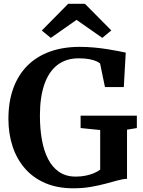

<svg xmlns="http://www.w3.org/2000/svg" viewBox="-20 -1005 769 1036"><path d="M375.6 11Q289.4 11 223.7 -17.3Q158.1 -45.6 114.1 -96.6Q70 -147.5 47.7 -215.8Q25.4 -284 25.4 -363.3Q25.4 -457.3 52.2 -529.8Q79 -602.3 128.9 -651.8Q178.9 -701.3 249.9 -726.7Q320.8 -752.1 409.2 -752.1Q448.8 -752.1 487.3 -748.6Q525.9 -745.1 559.9 -739.6Q594 -734.1 619.6 -729.1Q645.3 -724.1 658.5 -721.1L648 -535.2H546.4L520 -662.5Q514.7 -667.8 500.6 -674.3Q486.4 -680.9 462.4 -685.6Q438.5 -690.3 403.8 -690.3Q337.6 -690.3 291.1 -655.4Q244.5 -620.4 220 -551.5Q195.4 -482.5 195.4 -380.7Q195.4 -311.8 205.8 -252.2Q216.2 -192.6 239.1 -147.7Q261.9 -102.8 298.8 -77.5Q335.6 -52.1 388.5 -52.1Q415.7 -52.1 440.5 -56.9Q465.2 -61.6 485.8 -70.2Q506.3 -78.8 520.6 -89.5V-303.4L414.9 -314.1V-380.9H718.4V-314.1L665.4 -305.2V-40Q643.9 -39.5 614.9 -31.5Q585.9 -23.5 549.6 -13.8Q513.3 -4 469.9 3.5Q426.5 11 375.6 11ZM348 -984.6H438.1L580.6 -840.9L532 -800.6L393.1 -897.8L254.1 -800.6L205.5 -840.2Z"/></svg>

Font: Merriweather 7pt Light
Style: Regular
Weight: 300
Designer: Eben Sorkin
Foundry: Eben Sorkin
Version: Version 2.200;gftools[0.9.31]